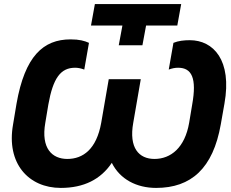

<svg xmlns="http://www.w3.org/2000/svg" viewBox="-20 -908 1132 941"><path d="M278 13C391 13 474 -29 528 -110C568 -29 650 13 745 13C917 13 1024 -83 1062 -298L1080 -400C1118 -613 1026 -711 910 -711C882 -711 854 -708 830 -698L807 -567C823 -573 837 -576 853 -576C920 -576 945 -525 922 -396L907 -306C886 -184 817 -129 737 -129C661 -129 611 -183 633 -306L670 -520H513L476 -306C453 -177 387 -129 310 -129C236 -129 180 -180 202 -306L217 -396C240 -525 277 -576 348 -576C363 -576 377 -573 393 -567L416 -698C394 -708 369 -715 326 -715C192 -715 102 -633 61 -400L44 -298C10 -107 120 13 278 13ZM562 -686H678L696 -783H849L868 -888H445L426 -783H580Z"/></svg>

Font: Fixel Display
Style: Bold Italic
Weight: 700
Italic angle: -10°
Designer: AlfaBravo + MacPaw
Foundry: Kyrylo Tkachov, Marchela Mozhyna, Serhii Makarenko, Maria Weinstein, Zakhar Kryvoshyya
Version: Version 1.210;Glyphs 3.2 (3217)